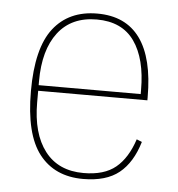

<svg xmlns="http://www.w3.org/2000/svg" viewBox="-44 -560 568 613"><g transform="rotate(5 240.0 -253.0)"><path d="M244 12Q153 12 103.5 -51.5Q54 -115 54 -253Q54 -391 103.5 -454.5Q153 -518 244 -518Q335 -518 381 -454.5Q427 -391 427 -266V-256H77V-219Q77 -119 120 -63Q163 -7 244 -7Q310 -7 347 -37.5Q384 -68 404 -129L421 -122Q401 -55 359.5 -21.5Q318 12 244 12ZM244 -499Q163 -499 120 -443Q77 -387 77 -287V-274H404V-287Q404 -387 364.5 -443Q325 -499 244 -499Z"/></g></svg>

Font: IBM Plex Sans Cond Thin
Style: Regular
Weight: 100
Width: 3
Designer: Mike Abbink, Paul van der Laan, Pieter van Rosmalen
Foundry: Bold Monday
Version: Version 1.3